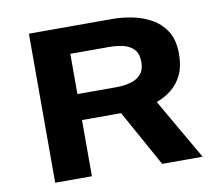

<svg xmlns="http://www.w3.org/2000/svg" viewBox="-77 -794 1030 888"><g transform="rotate(-10 437.5 -350.0)"><path d="M112.5 0V-700H507Q546 -700 593 -691.5Q640 -683 682.8 -660.2Q725.5 -637.5 752.8 -595.8Q780 -554 780 -487.5Q780 -429 760.5 -389Q741 -349 709.2 -324.2Q677.5 -299.5 640 -286L805 0H615L468.5 -264H285V0ZM285 -386H467.5Q502.5 -386 533.2 -394Q564 -402 583 -422.8Q602 -443.5 602 -481Q602 -519 583.5 -539.5Q565 -560 534.2 -567.5Q503.5 -575 467 -575H285Z"/></g></svg>

Font: Trispace SemiExpanded
Style: Bold
Weight: 700
Width: 6
Designer: Tyler Finck
Foundry: Etcetera Type Company
Version: Version 1.210; ttfautohint (v1.8.3)